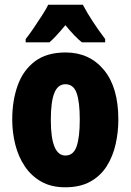

<svg xmlns="http://www.w3.org/2000/svg" viewBox="-20 -786 556 816"><path d="M483 -278Q483 -225 471.5 -173.5Q460 -122 434 -80.5Q408 -39 364.5 -14.5Q321 10 257 10Q198 10 155.5 -14Q113 -38 85.5 -79Q58 -120 45 -171.5Q32 -223 32 -278Q32 -358 55 -422.5Q78 -487 128 -525Q178 -563 259 -563Q360 -563 421.5 -489Q483 -415 483 -278ZM196 -276Q196 -125 258 -125Q292 -125 305.5 -163.5Q319 -202 319 -278Q319 -354 305.5 -391Q292 -428 258 -428Q226 -428 211 -391Q196 -354 196 -276ZM332 -766Q366 -701 427 -620V-606H328Q298 -630 258 -679Q214 -626 190 -606H89V-620Q103 -637 122 -665Q141 -693 159 -721Q177 -749 185 -766Z"/></svg>

Font: Noto Sans Gurmukhi ExtraCondensed Black
Style: Regular
Weight: 900
Width: 2
Designer: Jelle Bosma - Monotype Design Team
Foundry: Monotype Imaging Inc.
Version: Version 2.004; ttfautohint (v1.8.4.7-5d5b)